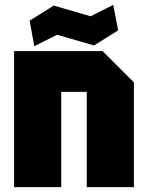

<svg xmlns="http://www.w3.org/2000/svg" viewBox="-20 -770 609 790"><path d="M38 0V-560H402L531 -431V0H337V-392H232V0ZM121 -580 102 -685 201 -747 353 -703 446 -750 466 -645 367 -583 215 -627Z"/></svg>

Font: Tektur SemiCondensed ExtraBold
Style: Regular
Weight: 800
Width: 4
Designer: Adam Jagosz
Foundry: Adam Jagosz
Version: Version 1.005;gftools[0.9.30]